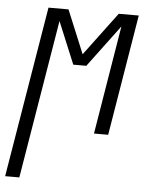

<svg xmlns="http://www.w3.org/2000/svg" viewBox="-89 -564 641 822"><g transform="rotate(5 232.0 -152.5)"><path d="M-36 215 86 -520H172L249 -334L388 -520H474L388 0H327L404 -467L269 -286H213L138 -467L25 215Z"/></g></svg>

Font: Iosevka SS18 Light
Style: Italic
Weight: 300
Italic angle: -9°
Monospace: yes
Designer: Belleve Invis
Foundry: Belleve Invis
Version: Version 25.1.1; ttfautohint (v1.8.4)